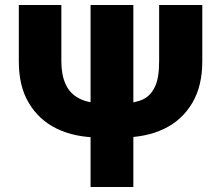

<svg xmlns="http://www.w3.org/2000/svg" viewBox="-20 -747 883 767"><path d="M615.7 -502V-727.1H788.1V-502Q788.1 -403.8 748.5 -336.4Q708 -267.6 636.7 -232.9Q564.5 -197.8 466.8 -197.8H377.4Q279.8 -197.8 207 -232.9Q135.3 -267.6 94.7 -336.4Q55.2 -402.3 55.2 -502V-727.1H225.1V-502Q225.1 -447.8 242.2 -410.6Q258.8 -373.5 294.9 -354.5Q330.6 -335 386.7 -335H473.6Q519.5 -335 551.3 -350.1Q582.5 -364.7 599.6 -401.9Q615.7 -436 615.7 -502ZM341.8 -727.1H512.7V0H341.8Z"/></svg>

Font: My Font
Style: Regular
Weight: 500
Designer: Rasmus Andersson
Foundry: rsms
Version: Version 0.001